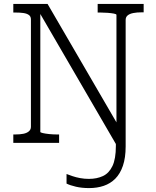

<svg xmlns="http://www.w3.org/2000/svg" viewBox="-20 -730 799 981"><path d="M622 18Q622 76 608 117Q594 158 569 183Q544 208 510 219.5Q476 231 435 231Q398 231 368 224Q338 217 320 208V159Q333 164 350.5 170Q368 176 389.5 180Q411 184 434 184Q475 184 506 169.5Q537 155 554.5 118.5Q572 82 572 16V-32L596 47L170 -686L186 -687V-56Q186 -53 199 -50Q212 -47 231.5 -45Q251 -43 269 -43H282V0H48V-43H58Q82 -43 99.5 -46.5Q117 -50 127.5 -59Q138 -68 138 -82V-631Q138 -646 127.5 -653.5Q117 -661 99.5 -663.5Q82 -666 58 -666H48V-710H223L597 -67L575 -55V-654Q575 -658 562 -660.5Q549 -663 530 -664.5Q511 -666 493 -666H479V-710H714V-667H703Q680 -667 661.5 -663.5Q643 -660 632.5 -651.5Q622 -643 622 -628Z"/></svg>

Font: Roboto Serif SemiCondensed ExtraLight
Style: Regular
Weight: 250
Width: 4
Designer: Greg Gazdowicz
Foundry: Commercial Type
Version: Version 1.007